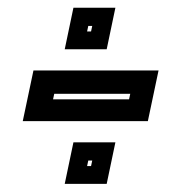

<svg xmlns="http://www.w3.org/2000/svg" viewBox="-20 -544 458 485"><path d="M37.5 -238 64.5 -366H380.5L353.5 -238ZM114 -293H306L309 -307H117ZM143.5 -79.5 165.5 -184.5H271.5L249.5 -79.5ZM200 -124.5H210L213 -138.5H203ZM143.5 -419.5 165.5 -524.5H271.5L249.5 -419.5ZM200 -464.5H210L213 -478.5H203Z"/></svg>

Font: Tourney Condensed Regular
Style: Bold Italic
Weight: 700
Width: 3
Italic angle: -12°
Designer: Tyler Finck
Foundry: Etcetera Type Co
Version: Version 1.010; ttfautohint (v1.8.3)